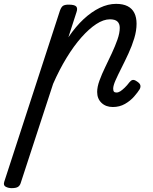

<svg xmlns="http://www.w3.org/2000/svg" viewBox="-134 -539 790 994"><path d="M-74 435Q-90 435 -104 428Q-118 421 -112 402L176 -483Q183 -503 192.5 -509Q202 -515 221 -515Q252 -515 260.5 -505.5Q269 -496 262 -476L220 -346Q258 -402 299 -440Q340 -478 382.5 -498.5Q425 -519 467 -519Q503 -519 526.5 -507Q550 -495 561.5 -472Q573 -449 573 -416Q573 -380 561 -340.5Q549 -301 531 -262Q513 -223 495 -187.5Q477 -152 464.5 -124Q452 -96 452 -80Q452 -69 456 -64.5Q460 -60 469 -60Q479 -60 489 -66.5Q499 -73 511.5 -85Q524 -97 536 -113Q544 -123 552.5 -125Q561 -127 574 -118Q590 -108 592.5 -98Q595 -88 589 -77Q580 -62 560.5 -39.5Q541 -17 513 -1Q485 15 450 15Q414 15 391.5 -6.5Q369 -28 369 -63Q369 -89 381 -122Q393 -155 410.5 -191Q428 -227 445 -263.5Q462 -300 474 -334Q486 -368 486 -395Q486 -416 474 -427.5Q462 -439 435 -439Q402 -439 364.5 -414.5Q327 -390 287.5 -345.5Q248 -301 210.5 -239.5Q173 -178 141 -105L-27 409Q-31 422 -41 428.5Q-51 435 -74 435Z"/></svg>

Font: Playwrite DE LA
Style: Regular
Weight: 400
Designer: Veronika Burian, José Scaglione
Foundry: TypeTogether
Version: Version 1.002